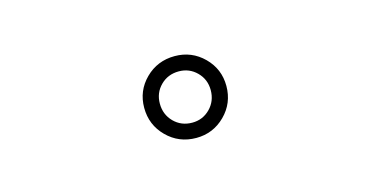

<svg xmlns="http://www.w3.org/2000/svg" viewBox="-37 -889 974 492"><g transform="rotate(-15 450.0 -643.5)"><path d="M438 -535Q392 -535 360.2 -566.8Q328.5 -598.5 328.5 -644Q328.5 -689 360.2 -720.5Q392 -752 438 -752Q483 -752 514.8 -720.5Q546.5 -689 546.5 -644Q546.5 -598.5 514.8 -566.8Q483 -535 438 -535ZM438 -575.5Q466 -575.5 485.5 -595.2Q505 -615 505 -644Q505 -672.5 485.5 -692Q466 -711.5 438 -711.5Q409 -711.5 389.5 -692Q370 -672.5 370 -644Q370 -615 389.5 -595.2Q409 -575.5 438 -575.5Z"/></g></svg>

Font: Trispace Expanded ExtraLight
Style: Regular
Weight: 200
Width: 7
Designer: Tyler Finck
Foundry: Etcetera Type Company
Version: Version 1.210; ttfautohint (v1.8.3)